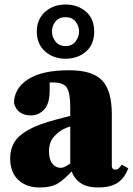

<svg xmlns="http://www.w3.org/2000/svg" viewBox="-20 -814 588 850"><path d="M414 16Q367 16 338.5 -2.5Q310 -21 297 -55Q268 -23 238.5 -3.5Q209 16 155 16Q96 16 60.5 -18Q25 -52 25 -113Q25 -152 42.5 -182.5Q60 -213 104.5 -238.5Q149 -264 230 -285Q242 -288 258 -292.5Q274 -297 291 -301V-337Q291 -401 276.5 -425Q262 -449 215 -449Q211 -449 207.5 -449Q204 -449 200 -449V-415Q200 -354 175 -328.5Q150 -303 118 -303Q57 -303 42 -357Q42 -422 103.5 -462.5Q165 -503 286 -503Q390 -503 432.5 -457.5Q475 -412 475 -309V-80Q475 -63 492 -63Q498 -63 504 -67.5Q510 -72 519 -85L548 -69Q530 -23 498.5 -3.5Q467 16 414 16ZM197 -144Q197 -107 212 -89Q227 -71 249 -71Q256 -71 264.5 -74.5Q273 -78 291 -90V-254Q276 -250 262 -243Q241 -233 219 -209Q197 -185 197 -144ZM270 -610Q299 -610 314.5 -630.5Q330 -651 330 -674Q330 -699 314.5 -718.5Q299 -738 270 -738Q241 -738 225.5 -718.5Q210 -699 210 -674Q210 -651 225.5 -630.5Q241 -610 270 -610ZM270 -554Q216 -554 179.5 -586.5Q143 -619 143 -674Q143 -729 179.5 -761.5Q216 -794 270 -794Q324 -794 360.5 -762.5Q397 -731 397 -674Q397 -617 360.5 -585.5Q324 -554 270 -554Z"/></svg>

Font: Source Serif Pro Black
Style: Regular
Weight: 900
Designer: Frank Grießhammer
Foundry: Adobe Systems Incorporated
Version: Version 3.001;hotconv 1.0.111;makeotfexe 2.5.65597